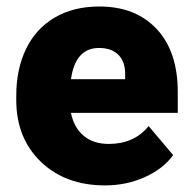

<svg xmlns="http://www.w3.org/2000/svg" viewBox="-20 -558 584 588"><path d="M301.8 9.8Q180.2 9.8 105 -62.7Q29.8 -135.3 29.8 -251.5V-265.1Q29.8 -346.2 59.8 -408.2Q89.8 -470.2 147.5 -504.2Q205.1 -538.1 284.2 -538.1Q395.5 -538.1 460 -469Q524.4 -399.9 524.4 -276.4V-212.4H197.3Q206.1 -168 235.8 -142.6Q265.6 -117.2 313 -117.2Q391.1 -117.2 435.1 -171.9L510.3 -83Q479.5 -40.5 423.1 -15.4Q366.7 9.8 301.8 9.8ZM283.2 -411.1Q210.9 -411.1 197.3 -315.4H363.3V-328.1Q364.3 -367.7 343.3 -389.4Q322.3 -411.1 283.2 -411.1Z"/></svg>

Font: Vazir Black UI
Style: Black-UI
Weight: 900
Designer: Saber Rastikerdar
Foundry: Saber Rastikerdar
Version: Version 30.1.0